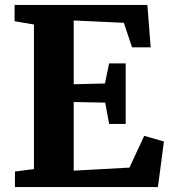

<svg xmlns="http://www.w3.org/2000/svg" viewBox="-20 -763 698 783"><path d="M118.5 -73.5V-663L39.5 -676.5V-743H581L594.5 -570H518.5L485 -670L280.5 -679.5V-419.5L408 -422.5L425 -504.5H492.5V-257.5H425L409 -344.5L280.5 -347V-67L508 -79.5L568 -209L648.5 -186L624 0H41V-63.5Z"/></svg>

Font: Merriweather ExtraBold
Style: Regular
Weight: 800
Version: Version 2.100